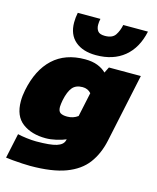

<svg xmlns="http://www.w3.org/2000/svg" viewBox="-131 -815 882 1081"><g transform="rotate(15 310.5 -275.0)"><path d="M346 -522Q269 -522 224.5 -560Q180 -598 180 -669Q180 -696 186 -726H318Q314 -709 314 -691Q314 -669 325 -654.5Q336 -640 366 -640Q410 -640 427 -665.5Q444 -691 451 -726H595Q574 -627 510 -574.5Q446 -522 346 -522ZM149 176Q133 176 104 174.5Q75 173 47.5 170.5Q20 168 7 166L38 21Q58 26 90 30Q122 34 146 34Q229 34 265 22.5Q301 11 308 -14L310 -22Q288 -12 255 -4.5Q222 3 193 3Q111 3 58 -36.5Q5 -76 5 -163Q5 -194 12 -228Q37 -352 108 -418Q179 -484 294 -484Q337 -484 367.5 -472Q398 -460 418 -440L435 -474H621L536 -74Q519 5 477 61Q435 117 356 146.5Q277 176 149 176ZM279 -146Q314 -146 341 -166L371 -307Q352 -329 321 -329Q282 -329 262 -305Q242 -281 231 -229Q229 -217 227.5 -207Q226 -197 226 -189Q226 -163 239.5 -154.5Q253 -146 279 -146Z"/></g></svg>

Font: Kanit ExtraBold
Style: Italic
Weight: 800
Italic angle: -12°
Designer: Katatrad Team
Foundry: CadsonDemak
Version: Version 2.000; ttfautohint (v1.8.3)